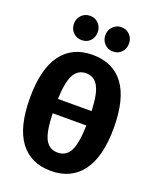

<svg xmlns="http://www.w3.org/2000/svg" viewBox="-169 -1018 918 1131"><g transform="rotate(20 290.5 -452.0)"><path d="M553 -347Q553 -167 485 -75Q417 17 290 17Q163 17 95.5 -73.5Q28 -164 28 -347Q28 -527 95.5 -618.5Q163 -710 290 -710Q418 -710 485.5 -619.5Q553 -529 553 -347ZM185 -396H396Q392 -504 366.5 -549.5Q341 -595 290 -595Q240 -595 214.5 -549.5Q189 -504 185 -396ZM396 -306H185Q188 -191 213 -144.5Q238 -98 290 -98Q343 -98 368 -144.5Q393 -191 396 -306ZM271 -845Q271 -812 250.5 -790.5Q230 -769 197 -769Q165 -769 143.5 -791Q122 -813 122 -845Q122 -877 143.5 -899Q165 -921 197 -921Q229 -921 250 -899Q271 -877 271 -845ZM467 -845Q467 -812 446.5 -790.5Q426 -769 393 -769Q362 -769 340.5 -791Q319 -813 319 -845Q319 -877 340.5 -899Q362 -921 393 -921Q425 -921 446 -899Q467 -877 467 -845Z"/></g></svg>

Font: Fira Sans Extra Condensed
Style: Bold
Weight: 700
Width: 1
Designer: Carrois Corporate & Edenspiekermann AG
Foundry: Carrois Corporate GbR & Edenspiekermann AG
Version: Version 4.203